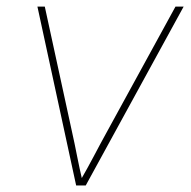

<svg xmlns="http://www.w3.org/2000/svg" viewBox="-20 -566 584 586"><path d="M212.4 0 94.2 -545.9H116.7L199.7 -164.1Q208 -127 215.3 -89.4Q222.7 -51.8 231.4 -14.6H225.1Q246.6 -51.8 266.4 -89.4Q286.1 -127 306.6 -164.1L515.6 -545.9H540.5L241.7 0Z"/></svg>

Font: Inter Thin
Style: Italic
Weight: 250
Italic angle: -9.3988°
Designer: Rasmus Andersson
Foundry: rsms
Version: Version 4.001;git-66647c0bb